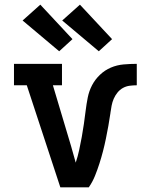

<svg xmlns="http://www.w3.org/2000/svg" viewBox="-20 -804 640 824"><path d="M239 0 95 -438H40V-530H246V-438H207L285 -177Q290 -159 295 -141.5Q300 -124 305 -106Q314 -133 320 -161Q326 -189 331 -216.5Q336 -244 340 -272Q344 -300 347.5 -328.5Q351 -357 356.5 -385Q362 -413 375 -438Q388 -463 409 -483Q430 -503 456 -514Q482 -525 510.5 -527.5Q539 -530 567 -530V-438Q552 -438 536.5 -436Q521 -434 507.5 -426.5Q494 -419 484 -406.5Q474 -394 468 -380Q462 -366 459 -350.5Q456 -335 454 -320V-319Q454 -319 454 -319Q454 -319 454 -319Q450 -291 445 -263.5Q440 -236 434.5 -209Q429 -182 422 -155Q415 -128 406.5 -101.5Q398 -75 387.5 -49Q377 -23 361 0ZM404 -584 247 -716 323 -784 461 -636ZM234 -584 77 -716 153 -784 291 -636Z"/></svg>

Font: Iosevka Slab Semibold Extended
Style: Regular
Weight: 600
Width: 7
Monospace: yes
Designer: Belleve Invis
Foundry: Belleve Invis
Version: Version 11.1.0; ttfautohint (v1.8.3)